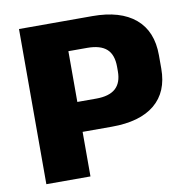

<svg xmlns="http://www.w3.org/2000/svg" viewBox="-79 -776 831 853"><g transform="rotate(-10 336.5 -350.0)"><path d="M62 -700H393Q519 -700 586.5 -643Q654 -586 654 -478V-417Q654 -312 587 -256.5Q520 -201 393 -201H252V-336H346Q405 -336 433.5 -361.5Q462 -387 462 -439V-459Q462 -514 433.5 -539.5Q405 -565 346 -565H216L261 -608V0H62Z"/></g></svg>

Font: Pathway Extreme ExtraBold
Style: Regular
Weight: 800
Designer: Eduardo Rodriguez Tunni
Foundry: Eduardo Rodriguez Tunni
Version: Version 1.001;gftools[0.9.26]